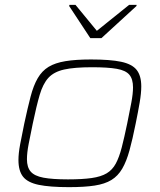

<svg xmlns="http://www.w3.org/2000/svg" viewBox="-20 -763 661 791"><path d="M264 8Q185 8 139.5 -1.5Q94 -11 75 -35Q56 -59 56 -104Q56 -131 63 -168.5Q70 -206 80 -254Q94 -319 106 -365Q118 -411 135.5 -441Q153 -471 180 -487.5Q207 -504 249.5 -511Q292 -518 355 -518Q434 -518 479 -508.5Q524 -499 543 -475Q562 -451 562 -407Q562 -379 555.5 -341Q549 -303 539 -254Q526 -189 513.5 -143.5Q501 -98 483.5 -68Q466 -38 439 -21.5Q412 -5 370 1.5Q328 8 264 8ZM260 -24Q319 -24 357.5 -29.5Q396 -35 419.5 -49Q443 -63 457 -89Q471 -115 481.5 -155.5Q492 -196 504 -254Q514 -303 521 -340Q528 -377 528 -403Q528 -437 513 -455Q498 -473 461 -479.5Q424 -486 359 -486Q286 -486 244 -476.5Q202 -467 179.5 -442.5Q157 -418 143.5 -372Q130 -326 115 -254Q105 -206 98 -169.5Q91 -133 91 -107Q91 -74 106.5 -56Q122 -38 159 -31Q196 -24 260 -24ZM352 -606 265 -738 266 -743H291L379 -636L512 -743H543L542 -738L398 -606Z"/></svg>

Font: Saira SemiExpanded Thin
Style: Italic
Weight: 250
Width: 6
Italic angle: -12°
Designer: Hector Gatti with collaboration of the Omnibus-Type team
Foundry: Omnibus-Type
Version: Version 1.101